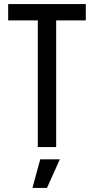

<svg xmlns="http://www.w3.org/2000/svg" viewBox="-20 -720 460 940"><path d="M165 0V-620H20V-700H400V-620H255V0ZM139 200 177 60H273L210 200Z"/></svg>

Font: Tektur SemiCondensed
Style: Regular
Weight: 400
Width: 4
Designer: Adam Jagosz
Foundry: Adam Jagosz
Version: Version 1.005;gftools[0.9.30]